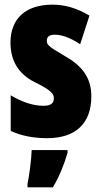

<svg xmlns="http://www.w3.org/2000/svg" viewBox="-20 -583 436 824"><path d="M372 -170C372 -255 326 -304 259 -342C188 -384 181 -390 181 -408C181 -426 192 -434 215 -434C253 -434 291 -415 324 -393L364 -516C311 -547 262 -563 205 -563C90 -563 25 -503 25 -400C25 -322 60 -265 128 -231C205 -193 211 -179 211 -161C211 -138 196 -129 166 -129C116 -129 66 -150 26 -174V-21C77 2 129 10 183 10C302 10 372 -51 372 -170ZM270 72V61H116C115 101 105 173 98 207V221H207C234 175 255 125 270 72Z"/></svg>

Font: Noto Sans Myanmar ExtraCondensed Black
Style: Regular
Weight: 900
Width: 2
Designer: Monotype Design Team
Foundry: Monotype Imaging Inc.
Version: Version 2.107